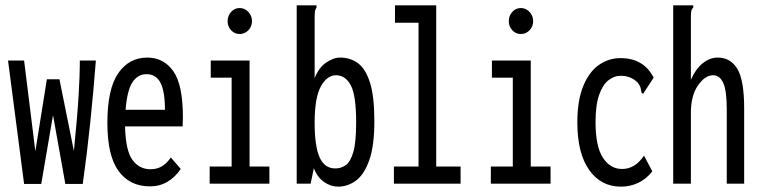

<svg xmlns="http://www.w3.org/2000/svg" viewBox="-20 -686 2840 717"><path d="M70 1 10 -460H70L112 -121L155 -390H202L256 -122Q269 -252 273.5 -329.5Q278 -407 278 -443V-460H338Q329 -344 317 -228Q305 -112 289 1H224L178 -256L134 1Z M540 10Q465 10 423 -47Q381 -104 381 -227Q381 -354 421.5 -412.5Q462 -471 530 -471Q591 -471 627 -420.5Q663 -370 663 -248Q663 -229 662 -214H447Q449 -124 474.5 -89Q500 -54 542 -54Q567 -54 585.5 -65.5Q604 -77 618 -98L655 -55Q634 -24 605 -7Q576 10 540 10ZM449 -276H596Q596 -344 579.5 -376.5Q563 -409 527 -409Q495 -409 475 -379.5Q455 -350 449 -276Z M763 0V-64H845V-396H767V-460H912V-64H986V0ZM875 -559Q856 -559 843 -573Q830 -587 830 -607Q830 -627 843 -641.5Q856 -656 875 -656Q894 -656 907.5 -641.5Q921 -627 921 -607Q921 -587 907.5 -573Q894 -559 875 -559Z M1243 11Q1215 11 1190 -6.5Q1165 -24 1152 -58L1140 0H1088V-666H1162V-658Q1158 -652 1156.5 -645Q1155 -638 1155 -621V-394Q1170 -433 1197.5 -452Q1225 -471 1250 -471Q1289 -471 1317.5 -449.5Q1346 -428 1362 -376.5Q1378 -325 1378 -234Q1378 -140 1358.5 -86.5Q1339 -33 1308.5 -11Q1278 11 1243 11ZM1232 -57Q1254 -57 1271.5 -69.5Q1289 -82 1299.5 -118.5Q1310 -155 1310 -229Q1310 -330 1290 -367.5Q1270 -405 1235 -405Q1201 -405 1178 -363Q1155 -321 1155 -228Q1155 -140 1173.5 -98.5Q1192 -57 1232 -57Z M1451 0V-64H1543V-601H1455V-666H1609V-64H1700V0Z M1813 0V-64H1895V-396H1817V-460H1962V-64H2036V0ZM1925 -559Q1906 -559 1893 -573Q1880 -587 1880 -607Q1880 -627 1893 -641.5Q1906 -656 1925 -656Q1944 -656 1957.5 -641.5Q1971 -627 1971 -607Q1971 -587 1957.5 -573Q1944 -559 1925 -559Z M2299 11Q2224 11 2180 -51.5Q2136 -114 2136 -229Q2136 -311 2158 -364.5Q2180 -418 2216.5 -443.5Q2253 -469 2297 -469Q2384 -469 2421 -396L2387 -344L2382 -336L2376 -339Q2374 -348 2372.5 -356.5Q2371 -365 2361 -378Q2336 -403 2297 -403Q2274 -403 2252.5 -386.5Q2231 -370 2217.5 -332Q2204 -294 2204 -230Q2204 -139 2231.5 -97Q2259 -55 2303 -55Q2352 -55 2385 -105L2416 -46Q2393 -17 2363 -3Q2333 11 2299 11Z M2494 -666H2569V-658Q2563 -652 2561.5 -645Q2560 -638 2560 -621V-388Q2578 -429 2604.5 -450Q2631 -471 2660 -471Q2708 -471 2733.5 -429Q2759 -387 2759 -280V0H2694V-278Q2694 -347 2681 -376Q2668 -405 2643 -405Q2613 -405 2586.5 -367Q2560 -329 2560 -264V0H2494Z"/></svg>

Font: Inconsolata ExtraCondensed Medium
Style: Regular
Weight: 500
Width: 2
Monospace: yes
Designer: Raph Levien, Cyreal, Brenton Simpson
Foundry: Raph Levien, Cyreal, Google
Version: Version 3.001; ttfautohint (v1.8.2.53-6de2)